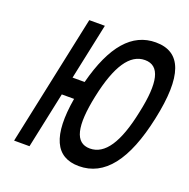

<svg xmlns="http://www.w3.org/2000/svg" viewBox="-123 -798 913 926"><g transform="rotate(20 333.5 -335.0)"><path d="M184 -670 42 0H121L182 -288H245C211 -88 256 9 377 9C508 9 597 -103 646 -334C696 -567 655 -679 523 -679C402 -679 317 -582 265 -382H203L264 -670ZM337 -335C372 -500 426 -581 503 -581C580 -581 599 -500 563 -335C529 -170 475 -89 398 -89C321 -89 302 -170 337 -335Z"/></g></svg>

Font: LT Wave Mono Medium
Style: Italic
Weight: 500
Designer: Daniel Lyons
Version: Version 2.5 (Glyphs App)